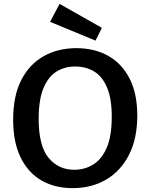

<svg xmlns="http://www.w3.org/2000/svg" viewBox="-20 -962 776 993"><path d="M355 11Q263 11 194 -29Q125 -69 86.5 -148Q48 -227 48 -343Q48 -466 90 -548Q132 -630 206 -671.5Q280 -713 375 -713Q468 -713 539 -673.5Q610 -634 650 -556Q690 -478 690 -364Q690 -246 647.5 -162Q605 -78 529.5 -33.5Q454 11 355 11ZM364 -84Q418 -84 462 -111Q506 -138 532 -198Q558 -258 558 -358Q558 -451 534 -508.5Q510 -566 467.5 -592Q425 -618 369 -618Q315 -618 272.5 -592Q230 -566 205 -506.5Q180 -447 180 -347Q180 -208 231 -146Q282 -84 364 -84ZM474 -752 239 -849 288 -942 507 -818Z"/></svg>

Font: Bitter SemiBold
Style: Regular
Weight: 600
Designer: Sol Matas, and Bitter project Authors
Foundry: Sol Matas
Version: Version 2.001